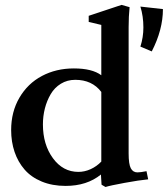

<svg xmlns="http://www.w3.org/2000/svg" viewBox="-20 -746 684 782"><path d="M409.7 15.6 393.6 6.3 391.1 -35.2Q334 11.2 247.1 11.2Q192.9 11.2 149.9 -6.6Q106.9 -24.4 80.1 -55.4Q53.2 -86.4 39.3 -127.4Q25.4 -168.5 25.4 -216.3Q25.4 -290.5 59.1 -348.1Q92.8 -405.8 150.6 -436.5Q208.5 -467.3 280.8 -467.3Q355.5 -467.3 392.6 -439.5V-644.5L341.3 -656.7V-681.6L475.1 -726.1L507.8 -716.8Q503.9 -679.2 503.9 -634.8V-121.1Q503.9 -77.6 512.7 -60.8Q521.5 -43.9 539.6 -43.9Q552.2 -43.9 576.7 -48.8L583.5 -15.6Q547.4 -12.2 487.5 -1.2Q427.7 9.8 409.7 15.6ZM551.8 -556.2Q564 -594.2 564 -634.3Q564 -679.7 551.8 -719.2L643.6 -709Q643.6 -625 598.1 -536.6ZM299.3 -45.9Q324.7 -45.9 349.4 -57.1Q374 -68.4 392.6 -87.9V-371.6Q355 -420.9 286.6 -420.9Q253.9 -420.9 228 -405Q202.1 -389.2 186.5 -362.5Q170.9 -335.9 162.8 -304.4Q154.8 -272.9 154.8 -239.3Q154.8 -157.2 195.6 -101.6Q236.3 -45.9 299.3 -45.9Z"/></svg>

Font: Elstob 6pt SemiBold
Style: Regular
Weight: 600
Designer: Peter S. Baker
Version: Version 1.015